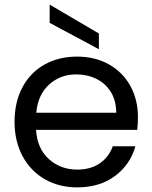

<svg xmlns="http://www.w3.org/2000/svg" viewBox="-20 -802 660 831"><path d="M577 -295Q577 -269 574 -240H136Q141 -159 191.5 -113.5Q242 -68 314 -68Q373 -68 412.5 -95.5Q452 -123 468 -169H566Q544 -90 478 -40.5Q412 9 314 9Q236 9 174.5 -26Q113 -61 78 -125.5Q43 -190 43 -275Q43 -360 77 -424Q111 -488 172.5 -522.5Q234 -557 314 -557Q392 -557 452 -523Q512 -489 544.5 -429.5Q577 -370 577 -295ZM483 -314Q483 -366 460 -403.5Q437 -441 397.5 -460.5Q358 -480 310 -480Q241 -480 192.5 -436Q144 -392 137 -314ZM408 -657V-589L195 -703V-782Z"/></svg>

Font: A Bank Premium Regular
Style: Regular
Weight: 400
Designer: Ninad Kale (Devanagari), Jonny Pinhorn (Latin), Htun Naung (Myanmar)
Foundry: Indian Type Foundry
Version: 4.004